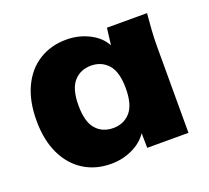

<svg xmlns="http://www.w3.org/2000/svg" viewBox="-97 -639 838 770"><g transform="rotate(-20 322.0 -254.0)"><path d="M255 11Q189 11 138.5 -21Q88 -53 60 -112.5Q32 -172 32 -254Q32 -337 60 -396.5Q88 -456 138.5 -487.5Q189 -519 255 -519Q307 -519 351.5 -496.5Q396 -474 416 -436L425 -508H596Q593 -474 590.5 -439Q588 -404 588 -370V0H412L411 -63Q389 -29 346.5 -9Q304 11 255 11ZM312 -121Q357 -121 385 -152.5Q413 -184 413 -254Q413 -324 385 -355.5Q357 -387 312 -387Q267 -387 239 -355.5Q211 -324 211 -254Q211 -184 238.5 -152.5Q266 -121 312 -121Z"/></g></svg>

Font: Mulish Black
Style: Regular
Weight: 900
Designer: Vernon Adams
Foundry: Vernon Adams
Version: Version 3.603; ttfautohint (v1.8.3)